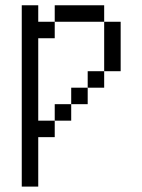

<svg xmlns="http://www.w3.org/2000/svg" viewBox="-20 -645 540 728"><path d="M62.5 -625V62.5H125V-125H187.5V-187.5H125V-500H187.5V-562.5H125V-625ZM187.5 -187.5H250V-250H187.5ZM250 -250H312.5V-312.5H250ZM312.5 -312.5H375V-375H312.5ZM375 -375H437.5V-562.5H375ZM187.5 -562.5H375V-625H187.5Z"/></svg>

Font: Unifont
Style: Regular
Weight: 500
Version: Version 13.0.05